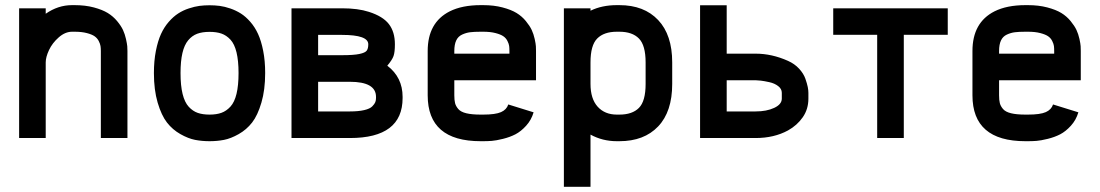

<svg xmlns="http://www.w3.org/2000/svg" viewBox="-20 -532 4239 740"><path d="M368.7 -335.4Q368.7 -346.2 367.4 -354.5Q366.2 -362.8 360.6 -373.8Q355 -384.8 344.7 -392.1Q334.5 -399.4 314.7 -404.5Q294.9 -409.7 267.6 -409.7H257.8Q231 -409.7 206.3 -387.9Q181.6 -366.2 168.9 -339.1Q156.2 -312 156.2 -291.5V0H53.7V-500H156.2V-479Q203.6 -512.2 257.8 -512.2H267.6Q308.6 -512.2 341.6 -503.4Q374.5 -494.6 395.3 -481.9Q416 -469.2 431.4 -450.7Q446.8 -432.1 454.1 -416.3Q461.4 -400.4 465.6 -381.6Q469.7 -362.8 470.5 -353.8Q471.2 -344.7 471.2 -335.4V0H368.7Z M1002 -250.5Q1002 -185.5 987.5 -136.5Q973.1 -87.4 951.7 -59.8Q930.2 -32.2 899.9 -15.1Q869.6 2 843.3 7.1Q816.9 12.2 787.6 12.2Q758.3 12.2 731.9 7.1Q705.6 2 675.3 -15.1Q645 -32.2 623.5 -59.8Q602.1 -87.4 587.6 -136.5Q573.2 -185.5 573.2 -250.5Q573.2 -297.4 580.8 -335.9Q588.4 -374.5 600.6 -401.1Q612.8 -427.7 630.6 -448Q648.4 -468.3 667 -480.2Q685.5 -492.2 707.8 -499.5Q730 -506.8 748.5 -509.3Q767.1 -511.7 787.6 -511.7Q807.6 -511.7 826.7 -509.3Q845.7 -506.8 867.7 -499.3Q889.6 -491.7 908.2 -480Q926.8 -468.3 944.6 -448Q962.4 -427.7 974.6 -401.1Q986.8 -374.5 994.4 -335.9Q1002 -297.4 1002 -250.5ZM787.6 -409.2Q759.8 -409.2 740 -401.9Q720.2 -394.5 705.3 -376.7Q690.4 -358.9 683.1 -327.6Q675.8 -296.4 675.8 -250.5Q675.8 -202.1 683.8 -169.7Q691.9 -137.2 707.5 -120.4Q723.1 -103.5 742.2 -96.9Q761.2 -90.3 787.6 -90.3Q814.5 -90.3 833.5 -97.2Q852.5 -104 868.2 -121.1Q883.8 -138.2 891.6 -170.4Q899.4 -202.6 899.4 -250.5Q899.4 -297.9 891.6 -330.1Q883.8 -362.3 868.2 -379.2Q852.5 -396 833.5 -402.6Q814.5 -409.2 787.6 -409.2Z M1531.7 -154.3Q1531.7 0 1328.6 0H1103.5V-500H1298.3Q1359.9 -500 1401.9 -486.3Q1455.6 -469.2 1478.8 -439.2Q1502 -409.2 1502 -361.3Q1502 -331.1 1496.8 -316.2Q1491.7 -301.3 1472.7 -278.8Q1531.7 -233.9 1531.7 -158.7ZM1429.2 -158.7Q1429.2 -216.8 1328.1 -216.8H1206.1V-102.5H1328.6Q1361.8 -102.5 1383.8 -107.7Q1405.8 -112.8 1414.8 -122.1Q1423.8 -131.3 1426.5 -138.4Q1429.2 -145.5 1429.2 -154.3ZM1399.4 -361.3Q1399.4 -397.5 1298.3 -397.5H1206.1V-319.3H1298.3Q1343.3 -319.3 1365.2 -324Q1387.2 -328.6 1393.3 -336.7Q1399.4 -344.7 1399.4 -361.3Z M1842.3 -512.2Q1883.3 -512.2 1916.7 -503.4Q1950.2 -494.6 1970.9 -481.9Q1991.7 -469.2 2006.8 -450.7Q2022 -432.1 2029.3 -416.5Q2036.6 -400.9 2040.8 -381.8Q2044.9 -362.8 2045.4 -353.8Q2045.9 -344.7 2045.9 -335.4V-222.7H1731V-164.6Q1731 -146 1733.9 -134.5Q1736.8 -123 1746.3 -111.8Q1755.9 -100.6 1777.1 -95.5Q1798.3 -90.3 1832.5 -90.3H1842.3Q1889.6 -90.3 1911.1 -99.9Q1932.6 -109.4 1939 -129.4L2036.6 -99.1Q2027.8 -69.3 2007.8 -47.4Q1987.8 -25.4 1966.6 -14.4Q1945.3 -3.4 1918.5 3.2Q1891.6 9.8 1875.2 11Q1858.9 12.2 1842.3 12.2H1832.5Q1628.4 12.2 1628.4 -164.6V-335.4Q1628.4 -445.3 1713.4 -488.3Q1761.2 -512.2 1832.5 -512.2ZM1832.5 -409.7Q1807.1 -409.7 1791.7 -407.7Q1776.4 -405.8 1761 -398.7Q1745.6 -391.6 1738.3 -376Q1731 -360.4 1731 -335.4V-325.2H1943.4V-335.4Q1943.4 -346.7 1942.4 -354.7Q1941.4 -362.8 1935.8 -374Q1930.2 -385.3 1919.9 -392.3Q1909.7 -399.4 1889.9 -404.5Q1870.1 -409.7 1842.3 -409.7Z M2255.9 -208.5Q2255.9 -151.4 2283.4 -120.8Q2311 -90.3 2357.4 -90.3H2367.2Q2417 -90.3 2442.6 -116.2Q2468.3 -142.1 2468.3 -208.5V-291.5Q2468.3 -357.4 2442.6 -383.5Q2417 -409.7 2367.2 -409.7H2357.4Q2307.6 -409.7 2281.7 -383.5Q2255.9 -357.4 2255.9 -291.5ZM2255.9 188H2153.3V-500H2255.9V-490.7Q2299.8 -512.2 2357.4 -512.2H2367.2Q2462.4 -512.2 2516.6 -454.8Q2570.8 -397.5 2570.8 -291.5V-208.5Q2570.8 -101.6 2516.6 -44.7Q2462.4 12.2 2367.2 12.2H2357.4Q2302.2 12.2 2255.9 -13.2Z M2780.8 -325.2H2892.1Q2955.1 -325.2 3017.1 -297.4Q3042.5 -286.1 3059.8 -267.3Q3077.1 -248.5 3084 -228.8Q3090.8 -209 3093.3 -196.5Q3095.7 -184.1 3095.7 -174.3V-151.9Q3095.7 -111.3 3074 -80.1Q3052.2 -48.8 3017.1 -29.3Q2963.4 0 2892.1 0H2678.2V-511.7H2780.8ZM2993.2 -174.3Q2993.2 -189.5 2979.2 -200.2Q2965.3 -210.9 2945.3 -215.3Q2925.3 -219.7 2912.4 -221.2Q2899.4 -222.7 2892.1 -222.7H2780.8V-102.5H2892.1Q2934.6 -102.5 2963.9 -116.2Q2993.2 -129.9 2993.2 -151.9Z M3632.8 -500V-397.9H3463.4V0H3360.8V-397.9H3191.4V-500Z M3941.9 -512.2Q3982.9 -512.2 4016.4 -503.4Q4049.8 -494.6 4070.6 -481.9Q4091.3 -469.2 4106.4 -450.7Q4121.6 -432.1 4128.9 -416.5Q4136.2 -400.9 4140.4 -381.8Q4144.5 -362.8 4145 -353.8Q4145.5 -344.7 4145.5 -335.4V-222.7H3830.6V-164.6Q3830.6 -146 3833.5 -134.5Q3836.4 -123 3845.9 -111.8Q3855.5 -100.6 3876.7 -95.5Q3897.9 -90.3 3932.1 -90.3H3941.9Q3989.3 -90.3 4010.7 -99.9Q4032.2 -109.4 4038.6 -129.4L4136.2 -99.1Q4127.4 -69.3 4107.4 -47.4Q4087.4 -25.4 4066.2 -14.4Q4044.9 -3.4 4018.1 3.2Q3991.2 9.8 3974.9 11Q3958.5 12.2 3941.9 12.2H3932.1Q3728 12.2 3728 -164.6V-335.4Q3728 -445.3 3813 -488.3Q3860.8 -512.2 3932.1 -512.2ZM3932.1 -409.7Q3906.7 -409.7 3891.4 -407.7Q3876 -405.8 3860.6 -398.7Q3845.2 -391.6 3837.9 -376Q3830.6 -360.4 3830.6 -335.4V-325.2H4043V-335.4Q4043 -346.7 4042 -354.7Q4041 -362.8 4035.4 -374Q4029.8 -385.3 4019.5 -392.3Q4009.3 -399.4 3989.5 -404.5Q3969.7 -409.7 3941.9 -409.7Z"/></svg>

Font: Anka/Coder Condensed
Style: Bold
Weight: 700
Width: 4
Monospace: yes
Version: Version 001.100